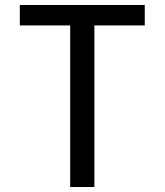

<svg xmlns="http://www.w3.org/2000/svg" viewBox="-20 -750 660 770"><path d="M358.5 0V-648H560.5V-730H59.5V-648H261.5V0Z"/></svg>

Font: Monaspace Neon
Style: Regular
Weight: 400
Designer: Riley Cran & the Lettermatic Team
Foundry: Lettermatic
Version: Version 1.200 (Monaspace Neon)